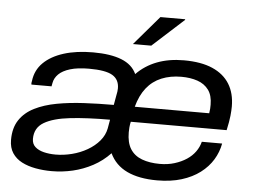

<svg xmlns="http://www.w3.org/2000/svg" viewBox="-52 -788 1139 866"><g transform="rotate(5 518.0 -355.5)"><path d="M211 12Q173 12 138 5.5Q103 -1 76 -15Q49 -29 33 -53Q17 -77 17 -113Q17 -167 41 -203Q65 -239 108 -260.5Q151 -282 207.5 -292.5Q264 -303 330 -306.5Q396 -310 465 -310L473 -355Q475 -363 476 -371.5Q477 -380 477 -386Q477 -426 446 -444.5Q415 -463 340 -463Q288 -463 254 -452.5Q220 -442 202.5 -424.5Q185 -407 181 -385L178 -369H87Q86 -372 86.5 -377.5Q87 -383 88 -386Q94 -435 128 -468.5Q162 -502 219 -520Q276 -538 352 -538Q431 -538 480.5 -518.5Q530 -499 549 -457Q588 -497 641.5 -517.5Q695 -538 763 -538Q841 -538 892.5 -515.5Q944 -493 970 -451Q996 -409 996 -349Q996 -332 993.5 -307Q991 -282 982 -241H548Q545 -228 544 -215.5Q543 -203 543 -193Q543 -146 561 -117.5Q579 -89 613.5 -76Q648 -63 695 -63Q731 -63 761.5 -72.5Q792 -82 815.5 -97.5Q839 -113 854 -134Q869 -155 875 -179H967Q960 -140 939 -105.5Q918 -71 883 -44.5Q848 -18 799.5 -3Q751 12 689 12Q607 12 553 -13.5Q499 -39 474 -92Q440 -56 397 -33Q354 -10 307 1Q260 12 211 12ZM223 -64Q259 -64 296.5 -73.5Q334 -83 366 -101.5Q398 -120 419.5 -145.5Q441 -171 447 -202L454 -242Q351 -242 274.5 -233.5Q198 -225 156.5 -200.5Q115 -176 115 -126Q115 -103 130 -89.5Q145 -76 169.5 -70Q194 -64 223 -64ZM560 -310H897Q899 -321 899.5 -330.5Q900 -340 900 -349Q900 -391 881.5 -416Q863 -441 831 -452Q799 -463 758 -463Q708 -463 668 -446.5Q628 -430 601 -396Q574 -362 560 -310ZM527 -591 640 -723H752V-720L610 -591Z"/></g></svg>

Font: Archivo SemiExpanded
Style: Italic
Weight: 400
Width: 6
Italic angle: -10°
Designer: Hector Gatti
Foundry: Omnibus-Type
Version: Version 2.001